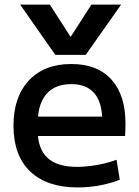

<svg xmlns="http://www.w3.org/2000/svg" viewBox="-20 -810 606 840"><path d="M68 -790H198L288 -650H290L380 -790H510L355 -570H222ZM320 10Q185 10 112 -60Q39 -130 39 -260Q39 -386 106.5 -458Q174 -530 292 -530Q406 -530 467.5 -462Q529 -394 529 -269Q529 -256 528.5 -240Q528 -224 527 -215H99V-300H445L428 -274Q428 -359 394 -400.5Q360 -442 292 -442Q220 -442 182.5 -398Q145 -354 145 -270V-240Q145 -159 187.5 -119.5Q230 -80 316 -80Q358 -80 405.5 -88.5Q453 -97 490 -111L504 -24Q466 -8 417.5 1Q369 10 320 10Z"/></svg>

Font: M PLUS 1 Medium
Style: Regular
Weight: 500
Designer: Coji Morishita
Foundry: UNDERFOREST DESIGN
Version: Version 1.001